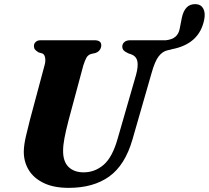

<svg xmlns="http://www.w3.org/2000/svg" viewBox="-20 -895 1009 928"><path d="M549 -226 637.5 -533Q649 -575 643.8 -599.2Q638.5 -623.5 614 -632.5L600.5 -637Q583.5 -645 577.2 -652.2Q571 -659.5 571 -671Q571.5 -683 581.2 -691.8Q591 -700.5 610 -700.5H782.5Q812.5 -704 828.2 -717.8Q844 -731.5 848.5 -756L859 -809.5Q865.5 -841 881.8 -858.5Q898 -876 926.5 -875Q952 -873.5 962.8 -852.8Q973.5 -832 967 -800Q943.5 -682 810 -657Q807.5 -655.5 804 -655L790 -652Q765.5 -646.5 747 -622.8Q728.5 -599 712.5 -541.5L620 -220Q584.5 -97 508 -42Q431.5 13 312 13Q239 13 190.5 -10.8Q142 -34.5 118.2 -74.5Q94.5 -114.5 95 -163.5Q95.5 -194.5 105.5 -237.5Q115.5 -280.5 124.5 -315L195.5 -580Q201 -599 198.2 -615.2Q195.5 -631.5 185 -636.5L166 -642Q153.5 -650 148.8 -656Q144 -662 144 -673.5Q144 -684 152.5 -692.2Q161 -700.5 176 -700.5H436.5Q470 -700.5 469.5 -675.5Q469.5 -664.5 462.5 -654.2Q455.5 -644 442 -639L419.5 -634Q405 -629 397.8 -616.2Q390.5 -603.5 382.5 -578L312 -316Q298 -262 291.5 -227.2Q285 -192.5 285 -167Q284.5 -114.5 311.2 -88.2Q338 -62 384.5 -62Q438.5 -62 481 -98.5Q523.5 -135 549 -226Z"/></svg>

Font: Fraunces 9pt
Style: Bold Italic
Weight: 700
Italic angle: -16°
Version: Version 1.000;[b76b70a41]